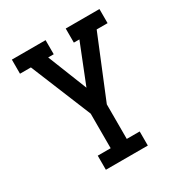

<svg xmlns="http://www.w3.org/2000/svg" viewBox="-171 -863 942 991"><g transform="rotate(-30 300.0 -367.5)"><path d="M175 0V-84H252V-290L104 -651H39V-735H240V-651H207L300 -417L393 -651H360V-735H561V-651H496L348 -290V-84H425V0Z"/></g></svg>

Font: Iosevka Etoile Medium
Style: Regular
Weight: 500
Designer: Belleve Invis
Foundry: Belleve Invis
Version: Version 22.1.2; ttfautohint (v1.8.4)